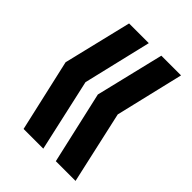

<svg xmlns="http://www.w3.org/2000/svg" viewBox="-164 -684 682 682"><g transform="rotate(45 177.5 -343.0)"><path d="M78 -608H177L116 -351L177 -78H78L16 -351ZM240 -608H339L278 -351L339 -78H240L178 -351Z"/></g></svg>

Font: Bebas Neue
Style: Regular
Weight: 400
Designer: Ryoichi Tsunekawa
Foundry: Ryoichi Tsunekawa
Version: Version 1.400